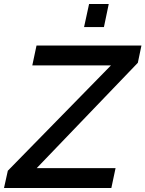

<svg xmlns="http://www.w3.org/2000/svg" viewBox="-55 -937 725 957"><path d="M364 -802H463L487 -917H389ZM-16 -86 -35 0H500L521 -99H128L632 -624L650 -710H127L106 -611H498Z"/></svg>

Font: FIGSv2-sans-serif SmBold Italic
Style: Regular
Weight: 600
Italic angle: -12°
Designer: Matt McInerney, Pablo Impallari, Rodrigo Fuenzalida
Foundry: Matt McInerney, Pablo Impallari, Rodrigo Fuenzalida
Version: Version 4.020;hotconv 1.0.109;makeotfexe 2.5.65596